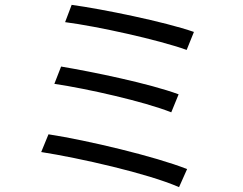

<svg xmlns="http://www.w3.org/2000/svg" viewBox="-20 -744 996 788"><path d="M274.1 -724.1 247.2 -653.1C379.3 -636 629.3 -581 746.1 -539.1L775.9 -612.9C655.9 -654.8 399.1 -707 274.1 -724.1ZM230.8 -470.9 203.1 -399.9C338.1 -380 571.7 -327.1 682.9 -283L713.1 -356.9C594.1 -400.9 361.9 -448.9 230.8 -470.9ZM179 -192.8 149.1 -120C304 -95.9 587.7 -32 714.8 24.1L747.9 -50.1C616.8 -101.9 339.1 -168 179 -192.8Z"/></svg>

Font: Karasuma Gothic
Style: Regular
Weight: 400
Designer: Rasmus Andersson, Ryoko Nishizuka
Foundry: Genbu
Version: Version 1.00